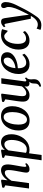

<svg xmlns="http://www.w3.org/2000/svg" viewBox="1490 -2096 861 3880"><g transform="rotate(-90 1920.0 -156.5)"><path d="M216.5 -435Q235.5 -462 258 -485.8Q280.5 -509.5 306.5 -527.5Q332.5 -545.5 360.8 -555.5Q389 -565.5 419 -565.5Q472.5 -565.5 504.8 -533.8Q537 -502 537 -422Q537 -401.5 532.5 -370.8Q528 -340 522.5 -306.8Q517 -273.5 512 -246.5Q507.5 -221 502.2 -192.2Q497 -163.5 492.8 -135.8Q488.5 -108 488 -86.5Q488 -69.5 492 -62.2Q496 -55 502.5 -55Q512 -55 523 -60.5Q534 -66 549 -79.5L561.5 -52.5Q557.5 -45.5 541.5 -30.5Q525.5 -15.5 500.2 -2.8Q475 10 441.5 10Q415 10 399.5 1.5Q384 -7 377.5 -22.2Q371 -37.5 371.5 -57.5Q372 -72 374.5 -91.2Q377 -110.5 381.2 -132.5Q385.5 -154.5 389.8 -177Q394 -199.5 397.5 -220.5Q401.5 -241.5 406 -265.8Q410.5 -290 414.2 -315.2Q418 -340.5 420.5 -365Q423 -389.5 423 -411.5Q422.5 -442 417 -458.8Q411.5 -475.5 399.5 -482.2Q387.5 -489 367.5 -489Q348.5 -489 326.8 -478.2Q305 -467.5 283.5 -448.8Q262 -430 242 -405.5Q222 -381 206.5 -354L158.5 0H50.5L114.5 -479.5L64 -504.5L71.5 -542L207.5 -565.5L229 -554.5Z M620.5 254 721 -484 668 -507 675 -542 816.5 -565.5 837 -554.5 828.5 -488Q844.5 -508 867 -525.8Q889.5 -543.5 918 -554.5Q946.5 -565.5 980 -565.5Q1036 -565.5 1073 -539.5Q1110 -513.5 1128.5 -466.2Q1147 -419 1147 -355Q1147 -302.5 1133 -250.2Q1119 -198 1092.2 -151.2Q1065.5 -104.5 1027 -68Q988.5 -31.5 938.8 -10.8Q889 10 829.5 10Q813.5 10 796 7.2Q778.5 4.5 762 1L727 254ZM771 -62.5Q785 -53 803 -49Q821 -45 841.5 -45Q880.5 -45 911 -63.5Q941.5 -82 964.2 -113.2Q987 -144.5 1002 -184.5Q1017 -224.5 1024.2 -268Q1031.5 -311.5 1031.5 -353Q1031.5 -397.5 1021.2 -430Q1011 -462.5 991.8 -480.2Q972.5 -498 944.5 -498Q917 -498 893.5 -485.8Q870 -473.5 851.5 -455Q833 -436.5 821 -418Z M1511 -566Q1576 -566 1621 -539.5Q1666 -513 1689.5 -462.2Q1713 -411.5 1713.5 -339Q1713.5 -270.5 1693.5 -207.8Q1673.5 -145 1635.5 -95.5Q1597.5 -46 1544.2 -17.2Q1491 11.5 1424.5 11.5Q1360.5 11.5 1315.5 -14.5Q1270.5 -40.5 1246.8 -90.8Q1223 -141 1222.5 -212.5Q1222.5 -281.5 1242.5 -345.2Q1262.5 -409 1300.2 -458.8Q1338 -508.5 1391.5 -537.2Q1445 -566 1511 -566ZM1495 -513Q1463 -513 1438.2 -494.8Q1413.5 -476.5 1395.2 -445.8Q1377 -415 1365 -376.5Q1353 -338 1347.2 -297Q1341.5 -256 1341.5 -217.5Q1341.5 -156 1353.8 -117Q1366 -78 1388.5 -59.5Q1411 -41 1443 -41Q1474 -41 1498.5 -59.2Q1523 -77.5 1541 -108Q1559 -138.5 1571 -177Q1583 -215.5 1588.8 -256.5Q1594.5 -297.5 1594.5 -336Q1594 -397.5 1582.5 -436.2Q1571 -475 1549.2 -494Q1527.5 -513 1495 -513Z M2113.5 243.5 2105.5 214.5Q2128 205 2141.2 194.2Q2154.5 183.5 2162 167Q2171.5 148.5 2170.8 123.8Q2170 99 2174 73.5Q2176.5 44.5 2192.5 24.5Q2208.5 4.5 2220 -10.5L2284.5 -48.5Q2267.5 -28.5 2261.2 -6.8Q2255 15 2255.5 42Q2256 55 2257.5 70.8Q2259 86.5 2259 101Q2259 133.5 2247.8 160Q2236.5 186.5 2209 207Q2190.5 221 2167.8 230Q2145 239 2113.5 243.5ZM1933 10Q1899.5 10 1870.5 -2Q1841.5 -14 1823.8 -42Q1806 -70 1805.5 -118.5Q1805.5 -135.5 1807 -156.5Q1808.5 -177.5 1811.2 -201Q1814 -224.5 1817.2 -248Q1820.5 -271.5 1824 -293L1852.5 -478.5L1798 -508L1804.5 -545L1947 -564.5L1968 -553.5L1933.5 -289.5Q1931 -268.5 1928 -247.5Q1925 -226.5 1922.2 -206.8Q1919.5 -187 1918 -169Q1916.5 -151 1916.5 -135.5Q1916.5 -104.5 1923.8 -87.2Q1931 -70 1945 -63Q1959 -56 1979 -56Q2004 -56 2029.2 -69Q2054.5 -82 2076.8 -102.2Q2099 -122.5 2114.5 -144.5L2170 -560H2279L2215.5 -91.5Q2213 -72.5 2217.8 -63.8Q2222.5 -55 2231.5 -55Q2241 -55 2252.2 -61.5Q2263.5 -68 2281.5 -84L2294 -57Q2289.5 -49.5 2273 -33.5Q2256.5 -17.5 2231.2 -4Q2206 9.5 2174 9.5Q2141.5 9.5 2125.8 -7Q2110 -23.5 2110.5 -51Q2110.5 -53 2110.8 -57.5Q2111 -62 2111.5 -67.5Q2112 -73 2112.8 -78.8Q2113.5 -84.5 2114 -89.5L2112.5 -90.5Q2098 -72 2080 -54Q2062 -36 2039.5 -21.5Q2017 -7 1990.5 1.5Q1964 10 1933 10Z M2774 -97Q2760.5 -77 2730.8 -51.5Q2701 -26 2658.2 -7.8Q2615.5 10.5 2562.5 10.5Q2508 10.5 2469.8 -8.2Q2431.5 -27 2408 -59Q2384.5 -91 2373.8 -130.8Q2363 -170.5 2363.5 -211.5Q2364 -284.5 2386.8 -348.8Q2409.5 -413 2449.5 -462Q2489.5 -511 2543 -539Q2596.5 -567 2659.5 -567Q2709 -567 2740.8 -551Q2772.5 -535 2788 -507.5Q2803.5 -480 2803.5 -445.5Q2804.5 -398.5 2782 -363Q2759.5 -327.5 2722.8 -301.8Q2686 -276 2642.5 -259.5Q2599 -243 2556.5 -235Q2514 -227 2481 -226Q2479.5 -193.5 2484.8 -163.2Q2490 -133 2503 -109Q2516 -85 2537.5 -71Q2559 -57 2590 -57Q2621.5 -57 2650.2 -67.2Q2679 -77.5 2704.5 -95.5Q2730 -113.5 2751 -136.5ZM2634.5 -512.5Q2599 -512.5 2572 -490Q2545 -467.5 2526 -431.5Q2507 -395.5 2496.2 -354.2Q2485.5 -313 2482.5 -275Q2509 -276 2538.5 -283.5Q2568 -291 2596 -304.8Q2624 -318.5 2647 -337.8Q2670 -357 2683.2 -382Q2696.5 -407 2696 -437Q2695.5 -474.5 2679.2 -493.5Q2663 -512.5 2634.5 -512.5Z M3038.5 10Q2954.5 10 2906.2 -48.2Q2858 -106.5 2857.5 -212.5Q2857 -272 2875.8 -333.8Q2894.5 -395.5 2931.8 -448.2Q2969 -501 3024.8 -533.2Q3080.5 -565.5 3154.5 -565.5Q3182.5 -565.5 3215 -560Q3247.5 -554.5 3270 -544L3240 -433.5L3218.5 -438Q3206.5 -452.5 3191.2 -467.2Q3176 -482 3160.2 -491.8Q3144.5 -501.5 3130.5 -501.5Q3097 -501.5 3068 -481.2Q3039 -461 3017.8 -423.5Q2996.5 -386 2984.5 -334.5Q2972.5 -283 2973 -221Q2974 -166 2986 -130.5Q2998 -95 3020.8 -77.5Q3043.5 -60 3076.5 -60Q3107 -60 3130.2 -68.2Q3153.5 -76.5 3173 -90.2Q3192.5 -104 3211 -122L3232.5 -83Q3219.5 -65.5 3193.2 -43.8Q3167 -22 3128.5 -6Q3090 10 3038.5 10Z M3382 -464.5Q3378.5 -483 3372.8 -489.2Q3367 -495.5 3359 -495.5Q3350.5 -495.5 3342.2 -491Q3334 -486.5 3323 -476.5L3310.5 -506.5Q3315 -513 3330.5 -527Q3346 -541 3369 -552.8Q3392 -564.5 3419 -564.5Q3444 -564.5 3459 -556.5Q3474 -548.5 3481.5 -533.2Q3489 -518 3492 -497Q3499 -450 3506 -403.2Q3513 -356.5 3519.8 -309.5Q3526.5 -262.5 3533.2 -215.8Q3540 -169 3547 -122L3561 -2.5L3621.5 -121Q3640.5 -161 3658 -198.5Q3675.5 -236 3689 -272.5Q3702.5 -309 3710.5 -344.8Q3718.5 -380.5 3718.5 -416Q3718.5 -438.5 3713 -453Q3707.5 -467.5 3702 -480.5Q3696.5 -493.5 3696.5 -512Q3696.5 -536.5 3710.8 -550.2Q3725 -564 3750 -564Q3772 -564 3787 -551.8Q3802 -539.5 3809.8 -518.8Q3817.5 -498 3817.5 -471.5Q3817.5 -418.5 3801.2 -366Q3785 -313.5 3760.8 -263.8Q3736.5 -214 3712.5 -167.5Q3694.5 -130 3675 -93.2Q3655.5 -56.5 3636 -22.2Q3616.5 12 3598 42Q3579.5 72 3563.5 96.5Q3547.5 121 3535 138.5Q3513 173 3486.5 197.8Q3460 222.5 3426.5 236Q3393 249.5 3350.5 249.5Q3325.5 249.5 3297 244Q3268.5 238.5 3255.5 231L3282 153Q3291.5 160.5 3314.5 169Q3337.5 177.5 3367.5 177.5Q3395.5 177.5 3424.2 163.2Q3453 149 3482.2 118Q3511.5 87 3539 36.5H3481Z"/></g></svg>

Font: Merriweather 24pt Medium
Style: Italic
Weight: 500
Italic angle: -7.8°
Version: Version 2.101